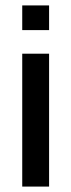

<svg xmlns="http://www.w3.org/2000/svg" viewBox="-20 -688 263 708"><path d="M161 -577H62V-668H161ZM161 0H62V-490H161Z"/></svg>

Font: Gemunu Libre SemiBold
Style: Regular
Weight: 600
Designer: Puspanada Ekanayake, Sola Matas, Pathum Egodawatta, Kosala Senevirathne
Foundry: mooniak
Version: Version 1.100